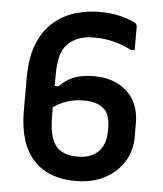

<svg xmlns="http://www.w3.org/2000/svg" viewBox="-53 -766 706 833"><g transform="rotate(5 300.0 -350.0)"><path d="M349 -720Q402 -720 443.5 -708.5Q485 -697 504 -686Q513 -680 513 -669V-568H495Q456 -588 417 -597.5Q378 -607 333 -607Q294 -607 266.5 -596.5Q239 -586 219 -566Q197 -544 189 -509.5Q181 -475 181 -428V-383H198Q224 -411 259.5 -425.5Q295 -440 347 -440Q437 -440 491.5 -390Q546 -340 546 -251V-191Q546 -131 515.5 -83Q485 -35 431.5 -7.5Q378 20 307 20Q186 20 121.5 -52Q57 -124 57 -264V-408Q57 -500 83 -560.5Q109 -621 151.5 -656Q194 -691 245.5 -705.5Q297 -720 349 -720ZM216 -117Q232 -101 254.5 -93.5Q277 -86 306 -86Q365 -86 396.5 -118Q428 -150 428 -206V-222Q428 -277 404 -301Q392 -314 369.5 -322.5Q347 -331 312 -331Q238 -331 181 -290V-256Q181 -201 190 -168Q199 -135 216 -117Z"/></g></svg>

Font: Recursive Mn Lnr St SmB
Style: Regular
Weight: 600
Monospace: yes
Version: Version 1.079;hotconv 1.0.112;makeotfexe 2.5.65598; ttfautoh